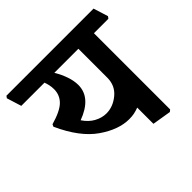

<svg xmlns="http://www.w3.org/2000/svg" viewBox="-193 -822 1023 1023"><g transform="rotate(-45 319.0 -310.5)"><path d="M638.7 -649.4 664.6 -566.4 656.2 -555.2H547.4V19L536.6 27.8L430.2 10.3V-111.8Q410.2 -104.5 394 -101.3Q377.9 -98.1 356.9 -98.1Q277.3 -98.1 191.2 -158Q105 -217.8 42.5 -355.5L48.3 -368.2Q126.5 -390.6 156.5 -420.9Q186.5 -451.2 186.5 -494.6Q186.5 -511.2 183.1 -526.6Q179.7 -542 174.8 -555.2H0L-25.9 -638.2L-17.6 -649.4ZM430.2 -555.2H249Q270 -520 282 -484.9Q293.9 -449.7 293.9 -418.9Q293.9 -370.6 262.2 -335.2Q230.5 -299.8 169.4 -277.3Q193.4 -241.2 226.1 -223.4Q258.8 -205.6 292.5 -205.6Q342.8 -205.6 386.5 -241.7Q430.2 -277.8 430.2 -336.9Z"/></g></svg>

Font: Sitara
Style: Bold
Weight: 700
Designer: Neelakash Kshetrimayum
Foundry: Neelakash Kshetrimayum
Version: Version 1.000;PS Version 1.000;PS 1.0;hotconv 1.;hotconv 1.0